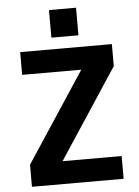

<svg xmlns="http://www.w3.org/2000/svg" viewBox="-62 -993 757 1043"><g transform="rotate(-5 316.5 -472.0)"><path d="M245.1 -795.9V-946.3H392.6V-795.9ZM69.3 -732.4H569.3V-612.3L247.1 -122.1H569.3V2H69.3V-118.2L391.6 -608.4H69.3Z"/></g></svg>

Font: Nasu
Style: Bold
Weight: 700
Designer: Ryoko NISHIZUKA (kana &amp; ideographs); Paul D. Hunt (Latin, Greek &amp; Cyrillic); Wenlong ZHANG (bopomofo); Sandoll C
Version: Version 2014.1215